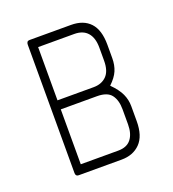

<svg xmlns="http://www.w3.org/2000/svg" viewBox="-85 -471 486 539"><g transform="rotate(-20 158.0 -202.0)"><path d="M189 0H61Q52 0 52 -10V-393Q52 -404 61 -404H185Q222 -404 242 -382.5Q262 -361 262 -317V-277Q262 -256 255 -239.5Q248 -223 230 -206Q250 -186 258 -168.5Q266 -151 266 -132V-87Q266 -43 245 -21.5Q224 0 189 0ZM238 -317Q238 -346 224.5 -361.5Q211 -377 185 -377H77V-218H185Q209 -218 223.5 -232.5Q238 -247 238 -278ZM240 -132Q240 -159 228 -175Q216 -191 185 -191H77V-27H189Q215 -27 227.5 -43Q240 -59 240 -87Z"/></g></svg>

Font: Chathura Light
Style: Regular
Weight: 300
Designer: Appaji Ambarisha Darbha
Foundry: Aditya Fonts
Version: Version 1.002 2016